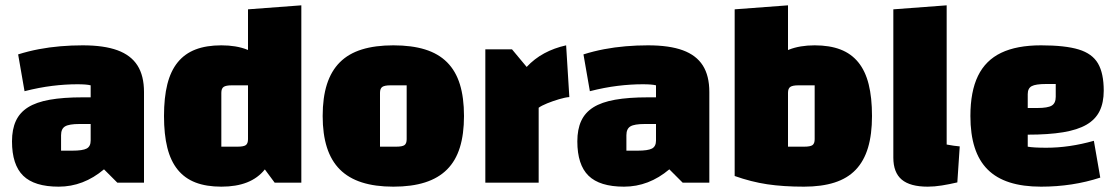

<svg xmlns="http://www.w3.org/2000/svg" viewBox="-20 -685 4199 720"><path d="M200 15Q109 15 67 -26Q25 -67 25 -155Q25 -200 39.5 -231.5Q54 -263 85 -282.5Q116 -302 166.5 -311Q217 -320 290 -320H350V-220H278Q239 -220 224 -211Q209 -202 209 -178V-120H251Q290 -120 305 -128Q320 -136 320 -158V-365Q305 -369 270 -369Q225 -369 176 -363Q127 -357 72 -343L48 -481Q86 -493 125.5 -500.5Q165 -508 206.5 -511.5Q248 -515 290 -515Q370 -515 420.5 -496.5Q471 -478 495.5 -439.5Q520 -401 520 -340V0H420L370 -50Q293 15 200 15Z M810 -515Q866 -515 906.5 -499Q947 -483 973 -450.5Q999 -418 1012 -368Q1025 -318 1025 -250Q1025 -182 1012 -132Q999 -82 973 -49.5Q947 -17 906.5 -1Q866 15 810 15Q754 15 713.5 -0.5Q673 -16 646.5 -48.5Q620 -81 607.5 -131Q595 -181 595 -250Q595 -319 607.5 -369Q620 -419 646.5 -451.5Q673 -484 713.5 -499.5Q754 -515 810 -515ZM910 -365H849Q827 -365 818.5 -359Q810 -353 810 -337V-135H871Q894 -135 902 -141Q910 -147 910 -163ZM1110 -665V0H1010L910 -135V-650Z M1455 15Q1387 15 1337 -1Q1287 -17 1254.5 -49.5Q1222 -82 1206 -132Q1190 -182 1190 -250Q1190 -319 1206 -369Q1222 -419 1254.5 -451.5Q1287 -484 1337 -499.5Q1387 -515 1455 -515Q1524 -515 1574 -499.5Q1624 -484 1656.5 -451.5Q1689 -419 1704.5 -369Q1720 -319 1720 -250Q1720 -182 1704.5 -132Q1689 -82 1656.5 -49.5Q1624 -17 1574 -1Q1524 15 1455 15ZM1405 -135H1466Q1489 -135 1497 -141Q1505 -147 1505 -163V-365H1444Q1422 -365 1413.5 -359Q1405 -353 1405 -337Z M1900 -500 1955 -434Q1984 -465 2021 -485Q2058 -505 2103 -515L2115 -321Q2100 -320 2076.5 -313Q2053 -306 2032 -297.5Q2011 -289 2000 -281V0H1800V-500Z M2320 15Q2229 15 2187 -26Q2145 -67 2145 -155Q2145 -200 2159.5 -231.5Q2174 -263 2205 -282.5Q2236 -302 2286.5 -311Q2337 -320 2410 -320H2470V-220H2398Q2359 -220 2344 -211Q2329 -202 2329 -178V-120H2371Q2410 -120 2425 -128Q2440 -136 2440 -158V-365Q2425 -369 2390 -369Q2345 -369 2296 -363Q2247 -357 2192 -343L2168 -481Q2206 -493 2245.5 -500.5Q2285 -508 2326.5 -511.5Q2368 -515 2410 -515Q2490 -515 2540.5 -496.5Q2591 -478 2615.5 -439.5Q2640 -401 2640 -340V0H2540L2490 -50Q2413 15 2320 15Z M3035 -515Q3091 -515 3131.5 -499.5Q3172 -484 3198.5 -451.5Q3225 -419 3237.5 -369Q3250 -319 3250 -250Q3250 -181 3235 -131Q3220 -81 3189 -48.5Q3158 -16 3109.5 -0.5Q3061 15 2995 15Q2950 15 2917 -1Q2884 -17 2862.5 -49.5Q2841 -82 2830.5 -132Q2820 -182 2820 -250Q2820 -318 2833 -368Q2846 -418 2872 -450.5Q2898 -483 2939 -499Q2980 -515 3035 -515ZM3035 -365H2974Q2952 -365 2943.5 -359Q2935 -353 2935 -337V-135H2996Q3019 -135 3027 -141Q3035 -147 3035 -163ZM2735 -650 2935 -665V-135V-95L2995 15Q2917 15 2857 6Q2797 -3 2735 -25Z M3530 -143Q3545 -140 3557 -138.5Q3569 -137 3579 -136L3570 -1Q3540 6 3512 10.5Q3484 15 3459 15Q3393 15 3361.5 -11.5Q3330 -38 3330 -94V-650L3530 -665Z M3884 15Q3816 15 3766 -1Q3716 -17 3683.5 -49.5Q3651 -82 3635 -132Q3619 -182 3619 -250Q3619 -342 3647.5 -400.5Q3676 -459 3734.5 -487Q3793 -515 3884 -515Q3974 -515 4025 -499.5Q4076 -484 4097.5 -447Q4119 -410 4119 -345Q4119 -300 4103.5 -268.5Q4088 -237 4054.5 -217.5Q4021 -198 3966.5 -189Q3912 -180 3834 -180H3804V-280H3870Q3909 -280 3924 -289Q3939 -298 3939 -322V-370H3903Q3864 -370 3849 -362Q3834 -354 3834 -332V-135Q3855 -131 3904 -131Q3947 -131 3991.5 -137.5Q4036 -144 4082 -157L4106 -19Q4054 -2 3998.5 6.5Q3943 15 3884 15Z"/></svg>

Font: Changa ExtraBold
Style: Regular
Weight: 800
Designer: Eduardo Rodriguez Tunni
Foundry: Eduardo Rodriguez Tunni
Version: Version 3.002; ttfautohint (v1.8.2)